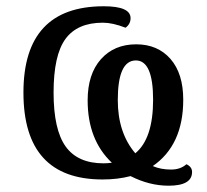

<svg xmlns="http://www.w3.org/2000/svg" viewBox="-20 -566 663 616"><path d="M470.2 -33.2Q495.6 -22 528.8 -22Q559.1 -22 578.1 -39.1Q596.2 -30.8 596.2 -14.2Q596.2 29.8 521 29.8Q459.5 29.8 398.9 -1Q357.9 9.8 309.1 9.8Q55.2 9.8 55.2 -269Q55.2 -545.9 313 -545.9Q398.9 -545.9 398.9 -507.8Q398.9 -488.8 382.8 -477.1Q341.3 -493.2 310.1 -493.2Q228 -493.2 189.9 -440.9Q151.9 -388.7 151.9 -269Q151.9 -149.9 190.7 -95.9Q229.5 -42 312 -42Q325.2 -42 338.9 -43.9Q261.2 -117.2 261.2 -244.1Q261.2 -328.1 303.7 -376Q346.2 -423.8 417 -423.8Q485.8 -423.8 526.9 -377Q567.9 -330.1 567.9 -246.1Q567.9 -100.6 470.2 -33.2ZM414.1 -74.2Q471.2 -121.1 471.2 -246.1Q471.2 -372.1 416 -372.1Q357.9 -372.1 357.9 -245.1Q357.9 -140.1 414.1 -74.2Z"/></svg>

Font: Noto Serif
Style: Regular
Weight: 400
Designer: Monotype Design team
Foundry: Monotype Imaging Inc.
Version: Version 1.02